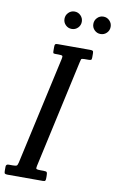

<svg xmlns="http://www.w3.org/2000/svg" viewBox="-154 -996 636 1049"><g transform="rotate(10 164.5 -471.0)"><path d="M-52.5 -17V-41Q-52.5 -55 -37.5 -55H-15.5Q2 -55 6.8 -58Q11.5 -61 15 -75.5L147.5 -674Q151 -688.5 147.2 -691.8Q143.5 -695 124.5 -695H108.5Q99 -695 97.2 -698Q95.5 -701 95.5 -710.5V-732Q95.5 -743.5 98.5 -746.8Q101.5 -750 112.5 -750H292.5Q303 -750 306.8 -747.2Q310.5 -744.5 310.5 -733V-711Q310.5 -700 306.8 -697.5Q303 -695 291.5 -695H269.5Q254 -695 252 -690.2Q250 -685.5 247.5 -673L116 -75Q112.5 -60.5 117 -57.8Q121.5 -55 139.5 -55H155.5Q171.5 -55 174.5 -50.5Q177.5 -46 177.5 -30V-19Q177.5 -8 175 -4Q172.5 0 161.5 0H-33.5Q-45 0 -48.8 -3Q-52.5 -6 -52.5 -17ZM332.5 -845Q312.5 -845 298.5 -859Q284.5 -873 284.5 -893Q284.5 -913 298.5 -927.2Q312.5 -941.5 332.5 -941.5Q352.5 -941.5 366.5 -927.2Q380.5 -913 380.5 -893Q380.5 -873 366.5 -859Q352.5 -845 332.5 -845ZM172.5 -845Q152.5 -845 138.5 -859Q124.5 -873 124.5 -893Q124.5 -913 138.5 -927.2Q152.5 -941.5 172.5 -941.5Q192.5 -941.5 206.5 -927.2Q220.5 -913 220.5 -893Q220.5 -873 206.5 -859Q192.5 -845 172.5 -845Z"/></g></svg>

Font: Besley* Condensed
Style: Italic
Weight: 400
Width: 3
Italic angle: -13°
Designer: Owen Earl
Foundry: indestructible type*
Version: Version 3.000; ttfautohint (v1.8.3)